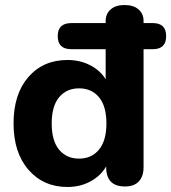

<svg xmlns="http://www.w3.org/2000/svg" viewBox="-20 -734 682 765"><path d="M249 11Q153 11 93.5 -57.5Q34 -126 34 -242Q34 -359 93 -427Q152 -495 249 -495Q299 -495 339.5 -474Q380 -453 401 -418V-538H264Q210 -538 210 -590Q210 -642 264 -642H401V-651Q401 -679 421 -696.5Q441 -714 476 -714Q512 -714 532 -696.5Q552 -679 552 -651V-642H589Q642 -642 642 -590Q642 -538 589 -538H552V-68Q552 -31 533 -11Q514 9 478 9Q403 9 403 -68V-71Q382 -34 341 -11.5Q300 11 249 11ZM404 -242Q404 -311 374.5 -346.5Q345 -382 295 -382Q245 -382 215.5 -346.5Q186 -311 186 -242Q186 -173 215.5 -137.5Q245 -102 295 -102Q345 -102 374.5 -138Q404 -174 404 -242Z"/></svg>

Font: Nunito ExtraBold
Style: Regular
Weight: 800
Designer: Vernon Adams
Foundry: Vernon Adams
Version: Version 3.602